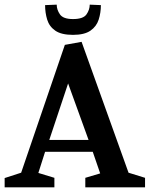

<svg xmlns="http://www.w3.org/2000/svg" viewBox="-25 -806 644 826"><path d="M-5 0V-40L66 -63L254 -613L326 -626L528 -63L599 -41V0H342V-41L406 -60L374 -153H169L140 -62L209 -41V0ZM187 -204H356L268 -447ZM289 -656Q239 -656 213 -674Q187 -692 178 -721.5Q169 -751 169 -784L219 -786Q219 -764 233 -744Q247 -724 289 -724Q333 -724 347 -744Q361 -764 361 -786L409 -784Q409 -751 399.5 -721.5Q390 -692 364 -674Q338 -656 289 -656Z"/></svg>

Font: Manuale SemiBold
Style: Regular
Weight: 600
Version: Version 1.002